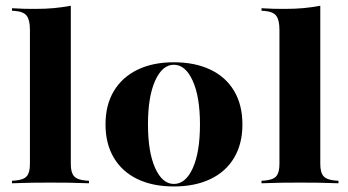

<svg xmlns="http://www.w3.org/2000/svg" viewBox="-20 -651 1237 682"><path d="M158.9 -2.4Q121.8 -2.4 93.1 -2Q64.5 -1.6 22.6 0V-8.9L33.9 -9.7Q63.7 -12.1 75 -25Q86.3 -37.9 86.3 -68.5V-209.7H231.5V-68.5Q231.5 -37.9 243.1 -25Q254.8 -12.1 284.7 -9.7L296 -8.9V0Q254.8 -1.6 225.8 -2Q196.8 -2.4 158.9 -2.4ZM86.3 -209.7V-545.2Q86.3 -579.8 75 -594.8Q63.7 -609.7 33.9 -612.1L22.6 -612.9V-621.8Q48.4 -620.2 65.3 -619.8Q82.3 -619.4 104.8 -619.4Q141.9 -619.4 171.8 -622.2Q201.6 -625 231.5 -630.6V-621.8V-209.7Z M597.6 11.3Q522.6 11.3 468.1 -14.9Q413.7 -41.1 384.3 -90.7Q354.8 -140.3 354.8 -208.9Q354.8 -278.2 384.3 -327.4Q413.7 -376.6 468.1 -403.2Q522.6 -429.8 597.6 -429.8Q672.6 -429.8 727.4 -403.6Q782.3 -377.4 811.7 -327.8Q841.1 -278.2 841.1 -208.9Q841.1 -140.3 811.7 -90.7Q782.3 -41.1 727.4 -14.9Q672.6 11.3 597.6 11.3ZM597.6 2.4Q639.5 2.4 664.9 -54Q690.3 -110.5 690.3 -208.9Q690.3 -307.3 664.5 -364.1Q638.7 -421 597.6 -421Q556.5 -421 531 -364.1Q505.6 -307.3 505.6 -209.7Q505.6 -111.3 531 -54.4Q556.5 2.4 597.6 2.4Z M1045.2 -2.4Q1008.1 -2.4 979.4 -2Q950.8 -1.6 908.9 0V-8.9L920.2 -9.7Q950 -12.1 961.3 -25Q972.6 -37.9 972.6 -68.5V-209.7H1117.7V-68.5Q1117.7 -37.9 1129.4 -25Q1141.1 -12.1 1171 -9.7L1182.3 -8.9V0Q1141.1 -1.6 1112.1 -2Q1083.1 -2.4 1045.2 -2.4ZM972.6 -209.7V-545.2Q972.6 -579.8 961.3 -594.8Q950 -609.7 920.2 -612.1L908.9 -612.9V-621.8Q934.7 -620.2 951.6 -619.8Q968.5 -619.4 991.1 -619.4Q1028.2 -619.4 1058.1 -622.2Q1087.9 -625 1117.7 -630.6V-621.8V-209.7Z"/></svg>

Font: Playfair 144pt SemiExpanded Black
Style: Regular
Weight: 900
Width: 6
Designer: Claus Eggers Sørensen
Foundry: Claus Eggers Sørensen
Version: Version 2.203